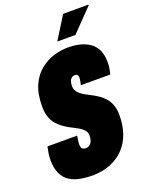

<svg xmlns="http://www.w3.org/2000/svg" viewBox="-164 -968 822 1063"><g transform="rotate(-20 247.0 -436.5)"><path d="M199 12Q158 12 122 5.5Q86 -1 59.5 -18Q33 -35 17.5 -67Q2 -99 2 -149Q2 -166 4.5 -184Q7 -202 12 -225H187Q183 -201 182 -191.5Q181 -182 181 -176Q181 -162 184.5 -155Q188 -148 194.5 -145.5Q201 -143 210 -143Q219 -143 226.5 -147Q234 -151 240 -158.5Q246 -166 249 -177Q252 -188 252 -202Q252 -217 244.5 -228.5Q237 -240 224 -249Q211 -258 195 -266.5Q179 -275 161 -284Q143 -294 125 -307Q107 -320 92 -338Q77 -356 68.5 -381.5Q60 -407 60 -442Q60 -516 82 -565.5Q104 -615 141 -645Q178 -675 220.5 -688Q263 -701 304 -701Q343 -701 375.5 -693Q408 -685 433 -667.5Q458 -650 471.5 -621Q485 -592 485 -550Q485 -540 484 -525.5Q483 -511 475 -480H302Q306 -498 307.5 -507Q309 -516 309 -522Q309 -533 304.5 -538.5Q300 -544 289 -544Q277 -544 269 -537Q261 -530 257.5 -518.5Q254 -507 254 -492Q254 -475 262 -462.5Q270 -450 283 -440Q296 -430 312.5 -421.5Q329 -413 346 -404Q364 -394 382 -381.5Q400 -369 414.5 -351.5Q429 -334 437.5 -309.5Q446 -285 446 -252Q446 -192 429.5 -144.5Q413 -97 380.5 -62.5Q348 -28 302.5 -9Q257 10 199 12ZM262 -752 345 -885H494V-881L369 -752Z"/></g></svg>

Font: Archivo ExtraCondensed Black
Style: Italic
Weight: 900
Width: 2
Italic angle: -10°
Designer: Hector Gatti
Foundry: Omnibus-Type
Version: Version 2.001